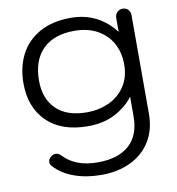

<svg xmlns="http://www.w3.org/2000/svg" viewBox="-83 -575 829 901"><g transform="rotate(-10 331.0 -124.5)"><path d="M105 169Q97 161 97 149Q97 134 113 123Q123 116 132 116Q147 116 162 132Q186 158 226 174Q266 190 322 190Q420 190 472 143Q524 96 524 7V-87Q490 -42 435 -13.5Q380 15 307 15Q180 15 111 -53Q42 -121 42 -235Q42 -312 72.5 -371.5Q103 -431 164 -465.5Q225 -500 314 -500Q380 -500 433 -473Q486 -446 524 -396V-462Q524 -478 534.5 -489Q545 -500 561 -500Q577 -500 587 -489.5Q597 -479 597 -462V7Q597 82 563.5 137Q530 192 469 221.5Q408 251 329 251Q257 251 199 230Q141 209 105 169ZM523 -242Q523 -298 499 -342Q475 -386 429 -411.5Q383 -437 319 -437Q222 -437 169 -384.5Q116 -332 116 -235Q116 -149 166.5 -99.5Q217 -50 314 -50Q368 -50 415.5 -71Q463 -92 493 -135.5Q523 -179 523 -242Z"/></g></svg>

Font: Kodchasan
Style: Regular
Weight: 400
Version: Version 1.000; ttfautohint (v1.6)